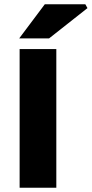

<svg xmlns="http://www.w3.org/2000/svg" viewBox="-20 -880 430 900"><path d="M72 0V-650H244V0ZM70 -700 190 -860H380L390 -842L210 -700Z"/></svg>

Font: Mada Black
Style: Regular
Weight: 900
Designer: Khaled Hosny
Version: Version 1.5